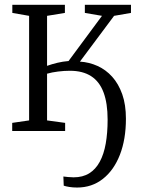

<svg xmlns="http://www.w3.org/2000/svg" viewBox="-20 -558 607 818"><path d="M308.5 241Q290.5 241 275.2 238.5Q260 236 251.5 233L250 194Q257.5 195 270 196.2Q282.5 197.5 293.5 197.5Q332.5 197.5 360 180.5Q387.5 163.5 405 131.2Q422.5 99 430.5 53.5Q438.5 8 438.5 -48.5Q438.5 -118 421.2 -164.2Q404 -210.5 368.2 -233.5Q332.5 -256.5 278 -256.5Q253 -256.5 227 -253.2Q201 -250 180.5 -244V-45L257.5 -34.5V0H32V-34.5L104 -45V-490.5L32.5 -503V-537.5H256.5V-503L180.5 -490.5V-277.5Q201.5 -285 224.5 -290.5Q247.5 -296 272 -298L414.5 -490.5L341.5 -503V-537.5H538V-503L466 -490.5L320.5 -295.5Q360 -293 395.5 -277Q431 -261 458 -231Q485 -201 500.8 -156.5Q516.5 -112 516.5 -52Q516.5 35.5 490.8 101.5Q465 167.5 418.2 204.2Q371.5 241 308.5 241Z"/></svg>

Font: Merriweather 60pt Light
Style: Regular
Weight: 300
Version: Version 2.100